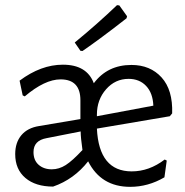

<svg xmlns="http://www.w3.org/2000/svg" viewBox="-20 -717 718 745"><path d="M434 -697 443 -696 473 -654 471 -646Q370 -567 300 -519L292 -520L270 -552Q360 -626 434 -697ZM618 -29Q555 8 485 8Q372 8 322 -91Q267 -21 186 7Q118 7 78.5 -26.5Q39 -60 39 -119Q39 -164 63 -192.5Q87 -221 132 -228L292 -255V-328Q292 -409 215 -409Q154 -409 76 -343L68 -347L56 -404Q139 -466 224 -466Q317 -466 344 -394Q397 -465 490 -465Q563 -465 607 -416.5Q651 -368 648 -277L639 -266L356 -218Q364 -52 491 -52Q559 -52 619 -98L627 -94ZM356 -272V-266L575 -307Q573 -356 547 -383.5Q521 -411 479 -411Q427 -411 391.5 -370.5Q356 -330 356 -272ZM110 -127Q110 -95 130 -77.5Q150 -60 181 -60Q209 -60 235 -76.5Q261 -93 300 -135Q293 -184 293 -207L161 -181Q110 -172 110 -127Z"/></svg>

Font: Alegreya Sans SC
Style: Regular
Weight: 400
Designer: Juan Pablo del Peral
Foundry: Huerta Tipografica
Version: Version 2.007